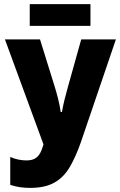

<svg xmlns="http://www.w3.org/2000/svg" viewBox="-20 -906 587 936"><path d="M374 -212Q349 -141 320 -91.5Q291 -42 245.5 -16Q200 10 126 10Q102 10 77 6.5Q52 3 30 -5V-141Q49 -132 69.5 -128Q90 -124 108 -124Q134 -124 149.5 -132.5Q165 -141 175 -158.5Q185 -176 192 -202L4 -714H175L245 -489Q255 -457 263 -425.5Q271 -394 276 -360H282Q288 -394 295 -422Q302 -450 311 -482L376 -714H545ZM421 -886V-780H125V-886Z"/></svg>

Font: Noto Sans Display Condensed ExtraBold
Style: Regular
Weight: 800
Width: 3
Designer: Monotype Design Team
Foundry: Monotype Imaging Inc.
Version: Version 2.003